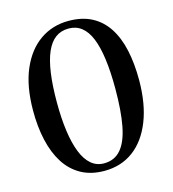

<svg xmlns="http://www.w3.org/2000/svg" viewBox="-112 -845 853 948"><g transform="rotate(-15 314.0 -371.0)"><path d="M306 9.5Q237.5 9.5 187.2 -18.5Q137 -46.5 104.8 -97.2Q72.5 -148 56.8 -217.8Q41 -287.5 41.5 -370.5Q42 -493.5 78.5 -578.5Q115 -663.5 178.8 -707.8Q242.5 -752 324.5 -752Q393.5 -752 443 -726Q492.5 -700 524.5 -651Q556.5 -602 571.5 -533.2Q586.5 -464.5 586.5 -379Q586 -258 551.5 -170.8Q517 -83.5 454.2 -37Q391.5 9.5 306 9.5ZM313.5 -27Q367.5 -27 400.2 -65.5Q433 -104 447.5 -180.2Q462 -256.5 462 -369Q462 -455.5 453.2 -520.5Q444.5 -585.5 426.8 -628.8Q409 -672 381.2 -693.8Q353.5 -715.5 315.5 -715.5Q276.5 -715.5 248.2 -694.8Q220 -674 201.8 -632.2Q183.5 -590.5 174.5 -527Q165.5 -463.5 165.5 -377.5Q165.5 -296.5 174.5 -231.5Q183.5 -166.5 201.5 -120.8Q219.5 -75 247.5 -51Q275.5 -27 313.5 -27Z"/></g></svg>

Font: Merriweather 96pt Medium
Style: Regular
Weight: 500
Version: Version 2.100